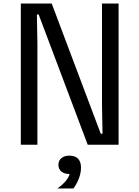

<svg xmlns="http://www.w3.org/2000/svg" viewBox="-20 -820 790 1088"><path d="M98 0V-800H273L551 -62H561L558 -225V-800H652V0H477L199 -738H189L192 -575V0ZM373 166Q345 166 328 152Q311 138 311 114Q311 90 328 76Q345 62 373 62Q401 62 418 76Q435 90 435 114Q435 138 418 152Q401 166 373 166ZM305 248Q338 225 356.5 200.5Q375 176 375 159L373 62Q406 62 422.5 79.5Q439 97 439 130Q439 159 427.5 190Q416 221 396 248Z"/></svg>

Font: Martian Mono SemiExpanded Light
Style: Regular
Weight: 300
Width: 6
Monospace: yes
Designer: Roman Shamin
Foundry: Evil Martians
Version: Version 0.930